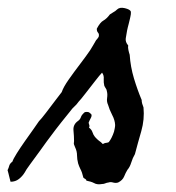

<svg xmlns="http://www.w3.org/2000/svg" viewBox="-135 -442 460 502"><path d="M97.7 -148.4 103.5 -143.6Q106 -139.6 102.1 -132.8Q100.1 -129.4 98.9 -126.5Q97.7 -123.5 96.7 -121.1Q97.2 -119.1 97.7 -117.4Q98.1 -115.7 98.6 -114.7Q99.6 -111.8 97.7 -108.4Q104.5 -103 106.4 -97.2Q108.9 -89.4 113.3 -84Q119.1 -77.6 123.5 -74.2Q128.9 -70.8 133.8 -65.4Q139.2 -68.4 141.6 -68.4Q145 -68.4 149.4 -70.3Q157.7 -81.1 163.1 -97.7Q164.1 -101.6 165 -106.4Q166 -111.3 166 -115.2Q165.5 -127.9 158.2 -141.6Q150.9 -155.8 147.5 -168Q143.6 -176.3 145 -185.5Q146.5 -195.8 144.5 -203.1Q144 -208 141.6 -210.9Q140.6 -212.4 139.6 -214.1Q138.7 -215.8 137.7 -217.8Q135.7 -226.1 136.2 -235.4Q137.2 -245.1 131.8 -252Q126 -246.1 113.3 -229.7Q100.6 -213.4 88.1 -197.3Q75.7 -181.2 70.3 -175.8Q67.9 -172.4 65.2 -169.2Q62.5 -166 59.6 -163.6Q56.6 -161.1 54 -158Q51.3 -154.8 48.8 -151.4Q33.2 -131.8 25.6 -122.6Q18.1 -113.3 10.7 -103.5Q3.4 -93.8 -12.7 -72.3Q-18.1 -64.5 -31 -46.9Q-43.9 -29.3 -55.9 -12.9Q-67.9 3.4 -70.3 8.8Q-76.2 18.6 -85.4 25.9Q-94.7 33.2 -107.4 33.2Q-107.4 32.7 -109.4 25.6Q-111.3 18.6 -113 11Q-114.7 3.4 -115.2 2.9Q-112.3 -2.9 -110.8 -8.8Q-109.4 -14.2 -102.5 -19.5Q-100.6 -25.9 -91.3 -40.8Q-82 -55.7 -69.8 -73Q-57.6 -90.3 -47.1 -105Q-36.6 -119.6 -33.2 -125Q-26.9 -131.3 -14.9 -147Q-2.9 -162.6 9 -178.5Q21 -194.3 26.4 -201.2Q30.8 -214.4 44.7 -234.1Q58.6 -253.9 74.5 -274.7Q90.3 -295.4 100.6 -310.5Q105.5 -318.4 108.9 -324.2Q112.3 -330.1 116.2 -336.9Q120.1 -340.8 123 -345.7Q125 -353 121.1 -356.9Q117.7 -360.8 118.2 -367.2Q127 -383.8 135.3 -388.2Q144 -393.1 152.3 -404.3Q158.2 -408.2 161.6 -410.2Q166.5 -412.6 170.9 -417Q177.7 -423.8 191.2 -420.7Q204.6 -417.5 207 -412.1Q207.5 -409.2 207 -404.3Q206.5 -401.9 206.1 -399.4Q205.6 -397 205.1 -394.5Q204.1 -390.1 203.1 -386.2Q202.1 -382.3 201.2 -378.4Q200.2 -375 199.2 -370.8Q198.2 -366.7 197.3 -362.3Q195.3 -351.6 193.8 -341.8Q192.4 -332 200.2 -323.2Q199.2 -318.4 200.7 -311.5Q202.1 -304.7 204.1 -298.8Q206.1 -267.6 215.3 -236.8Q224.6 -206.1 235.4 -180.7Q235.4 -175.8 236.8 -170.9Q238.3 -166 240.2 -161.1Q243.2 -129.9 234.4 -99.1Q230 -84 225.8 -68.8Q221.7 -53.7 217.8 -39.1Q211.9 -29.3 208 -16.6Q204.6 -5.4 198.2 2Q193.4 9.8 189.5 19.5Q185.5 29.3 173.8 35.2Q167.5 37.1 160.6 35.2Q154.3 33.2 148.4 35.2Q144 35.6 139.6 37.6Q136.2 39.1 131.8 39.1Q119.1 41.5 110.8 36.6Q103.5 32.7 90.8 30.3Q90.8 27.3 87.9 25.9Q85 24.4 83 22.5Q79.6 7.8 75.2 0Q71.8 -6.8 69.3 -14.6Q66.4 -25.9 66.4 -35.6Q66.4 -46.4 61.5 -56.6Q57.6 -65.4 58.1 -67.4Q58.6 -69.3 58.6 -73.2Q58.6 -85.9 57.1 -101.1Q55.7 -116.7 69.3 -126Q74.7 -129.9 76.7 -136.2Q78.6 -141.6 85 -147.5Q86.9 -149.4 91.3 -149.4Q94.7 -149.4 97.7 -148.4Z"/></svg>

Font: Taprom
Style: Regular
Weight: 400
Designer: Danh Hong
Version: Version 8.002; ttfautohint (v1.8.3)